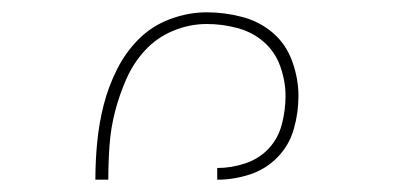

<svg xmlns="http://www.w3.org/2000/svg" viewBox="-20 -800 640 312"><path d="M333 -508V-527Q356 -527 378.5 -534.5Q401 -542 416.5 -558.5Q432 -575 438 -598Q444 -621 444 -644Q444 -668 435.5 -692Q427 -716 408.5 -732Q390 -748 365.5 -754.5Q341 -761 316 -761Q288 -761 261.5 -750Q235 -739 216 -718.5Q197 -698 185.5 -672Q174 -646 167 -619Q160 -592 158 -564Q156 -536 156 -508H135Q135 -539 138 -569.5Q141 -600 148.5 -629.5Q156 -659 170 -687Q184 -715 205.5 -736.5Q227 -758 256.5 -769Q286 -780 316 -780Q345 -780 373.5 -772.5Q402 -765 423.5 -746.5Q445 -728 455 -700Q465 -672 465 -644Q465 -617 457.5 -590.5Q450 -564 431 -544.5Q412 -525 386 -516.5Q360 -508 333 -508Z"/></svg>

Font: Iosevka Thin Extended
Style: Regular
Weight: 100
Width: 7
Monospace: yes
Designer: Belleve Invis
Foundry: Belleve Invis
Version: Version 32.5.0; ttfautohint (v1.8.4)